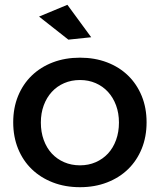

<svg xmlns="http://www.w3.org/2000/svg" viewBox="-20 -775 665 799"><path d="M313 -535Q374.5 -535 425.5 -515.5Q476.5 -496 513 -460.5Q549.5 -425 569.8 -375.5Q590 -326 590 -266Q590 -206 569.8 -156.2Q549.5 -106.5 513 -71Q476.5 -35.5 425.5 -15.8Q374.5 4 313 4Q251 4 200 -15.8Q149 -35.5 112.2 -71Q75.5 -106.5 55.2 -156.2Q35 -206 35 -266Q35 -326 55.2 -375.5Q75.5 -425 112.2 -460.5Q149 -496 200 -515.5Q251 -535 313 -535ZM313 -442Q277 -442 247 -429Q217 -416 195.5 -392.5Q174 -369 162 -336.5Q150 -304 150 -265Q150 -225.5 162 -192.5Q174 -159.5 195.5 -136.2Q217 -113 247 -100Q277 -87 313 -87Q348.5 -87 378.2 -100Q408 -113 429.5 -136.2Q451 -159.5 463 -192.5Q475 -225.5 475 -265Q475 -304 463 -336.5Q451 -369 429.5 -392.5Q408 -416 378.2 -429Q348.5 -442 313 -442ZM260.5 -755 359.5 -620 264.5 -610 142.5 -706Z"/></svg>

Font: Argentum Sans
Style: Regular
Weight: 400
Designer: Julieta Ulanovsky, Owen Earl, Chris M. Simpson, Rasmus Andersson, Cristiano Sobral
Foundry: The Argentum Sans Project Authors
Version: Version 3.135; ttfautohint (v1.8.4.7-5d5b-dirty)